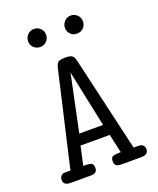

<svg xmlns="http://www.w3.org/2000/svg" viewBox="-150 -910 825 1000"><g transform="rotate(-20 262.5 -409.5)"><path d="M110 -768Q110 -789 124.5 -804Q139 -819 160 -819Q180 -819 195 -805Q210 -791 210 -769Q210 -749 196 -734Q182 -719 160 -719Q140 -719 125 -732.5Q110 -746 110 -768ZM314 -768Q314 -788 328.5 -803.5Q343 -819 364 -819Q384 -819 399 -805Q414 -791 414 -769Q414 -748 400 -733.5Q386 -719 364 -719Q341 -719 327.5 -734Q314 -749 314 -768ZM27 -30Q27 -50 44 -59Q49 -61 62.5 -61Q76 -61 87 -61L208 -585Q215 -613 227.5 -618Q240 -623 262 -623Q285 -623 297 -617.5Q309 -612 316 -584L437 -61Q448 -61 461.5 -60.5Q475 -60 480 -58Q497 -51 497 -30Q497 -19 492.5 -13Q488 -7 481.5 -4Q475 -1 467.5 -0.5Q460 0 454 0H352Q345 0 337.5 -0.5Q330 -1 324 -4Q318 -7 314 -13Q310 -19 310 -30Q310 -53 324.5 -57Q339 -61 366 -61L343 -165H181L158 -61Q185 -61 199.5 -57Q214 -53 214 -30Q214 -19 210 -13Q206 -7 200 -4Q194 -1 186.5 -0.5Q179 0 172 0H70Q64 0 56.5 -0.5Q49 -1 42.5 -4Q36 -7 31.5 -13Q27 -19 27 -30ZM328 -226 262 -540 196 -226Z"/></g></svg>

Font: CMU Typewriter Custom
Style: Regular
Weight: 500
Monospace: yes
Version: Version 0.7.0